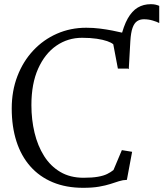

<svg xmlns="http://www.w3.org/2000/svg" viewBox="-20 -886 780 917"><path d="M595 -556 564 -573.5 556 -702.5Q570 -762 590.2 -797.8Q610.5 -833.5 637.8 -849.8Q665 -866 700 -866Q713 -866 722.8 -863.8Q732.5 -861.5 740.5 -858V-776Q729.5 -782 709.2 -788Q689 -794 667 -794Q648.5 -794 634.8 -784.8Q621 -775.5 613 -752.8Q605 -730 602.5 -689.5ZM377 11Q295.5 11 232 -15.5Q168.5 -42 124.8 -91.5Q81 -141 58.5 -211Q36 -281 36 -368Q36 -451.5 63 -522Q90 -592.5 138.5 -644.5Q187 -696.5 251.8 -725Q316.5 -753.5 392 -753.5Q425.5 -753.5 457.2 -749.5Q489 -745.5 517 -740Q545 -734.5 567.2 -729.2Q589.5 -724 603 -721.5L595 -558.5H543L521 -674.5Q512 -682.5 492 -689.5Q472 -696.5 441.8 -701Q411.5 -705.5 372 -705.5Q304 -705.5 249.2 -667.8Q194.5 -630 162.2 -558.2Q130 -486.5 130 -384Q130 -314.5 145 -252Q160 -189.5 190.5 -141Q221 -92.5 268 -64.8Q315 -37 379 -37Q420.5 -37 447.5 -41.8Q474.5 -46.5 491.8 -55Q509 -63.5 522 -74L562 -169L611 -161L586 -27Q566.5 -26.5 548 -20.5Q529.5 -14.5 507 -7.2Q484.5 0 453.2 5.5Q422 11 377 11Z"/></svg>

Font: Merriweather Light
Style: Regular
Weight: 300
Version: Version 2.100